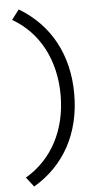

<svg xmlns="http://www.w3.org/2000/svg" viewBox="-61 -753 511 997"><g transform="rotate(-5 194.5 -254.5)"><path d="M76 -716 37 -665C176 -585 254 -436 254 -254C254 -73 176 76 37 157L76 207C237 112 325 -50 325 -254C325 -458 237 -620 76 -716Z"/></g></svg>

Font: Red Hat Display
Style: Regular
Weight: 400
Designer: Pentagram, MCKL
Foundry: Pentagram, MCKL
Version: Version 1.023